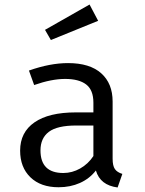

<svg xmlns="http://www.w3.org/2000/svg" viewBox="-20 -817 640 849"><path d="M521 -48 500 12Q423 2 404 -63Q376 -27 333.5 -8Q291 11 239 11Q160 11 114.5 -33Q69 -77 69 -151Q69 -232 132.5 -276Q196 -320 315 -320H393V-363Q393 -419 361 -443.5Q329 -468 268 -468Q208 -468 131 -441L108 -505Q201 -538 281 -538Q377 -538 427.5 -493Q478 -448 478 -368V-115Q478 -84 488 -69.5Q498 -55 521 -48ZM393 -127V-262H317Q233 -262 196 -234Q159 -206 159 -152Q159 -52 260 -52Q299 -52 334.5 -72Q370 -92 393 -127ZM414 -725 205 -640 179 -685 376 -797Z"/></svg>

Font: Fira Mono
Style: Regular
Weight: 400
Designer: Carrois Corporate & Edenspiekermann AG
Foundry: Carrois Corporate GbR & Edenspiekermann AG
Version: Version 3.206